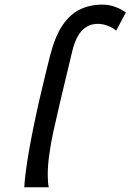

<svg xmlns="http://www.w3.org/2000/svg" viewBox="-20 -795 554 815"><path d="M514.2 -741.7 473.1 -665Q460.9 -676.3 438.7 -685.1Q416.5 -693.8 395 -693.8Q356.9 -693.8 329.6 -667Q302.2 -640.1 287.1 -579.1Q256.8 -454.6 238 -374.3Q219.2 -293.9 206.5 -236.3Q195.8 -187.5 189.2 -139.4Q182.6 -91.3 182.6 -53.7Q182.6 -20.5 187 0H83Q85.9 -48.8 95.9 -112.1Q106 -175.3 119.6 -242.9Q133.3 -310.5 147.7 -373.3Q162.1 -436 174.3 -485.4Q186.5 -534.7 192.9 -560.1Q213.9 -641.1 245.6 -688Q277.3 -734.9 319.8 -755.1Q362.3 -775.4 415 -775.4Q443.8 -775.4 470.9 -765.1Q498 -754.9 514.2 -741.7Z"/></svg>

Font: Andika
Style: Italic
Weight: 400
Italic angle: -14°
Designer: Victor Gaultney, Annie Olsen, Julie Remington, Don Collingsworth, Eric Hays, Becca Hirsbrunner
Foundry: SIL International
Version: Version 6.101